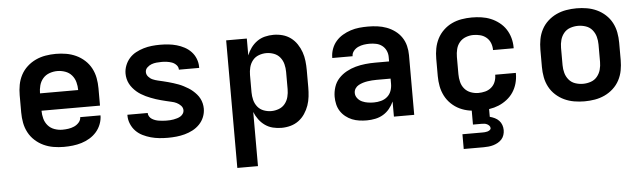

<svg xmlns="http://www.w3.org/2000/svg" viewBox="-47 -705 3695 1102"><g transform="rotate(-5 1800.0 -154.0)"><path d="M300 8Q270 8 240.5 3Q211 -2 184 -14.5Q157 -27 134.5 -47.5Q112 -68 98 -94.5Q84 -121 78.5 -150.5Q73 -180 73 -210V-310Q73 -340 78.5 -369.5Q84 -399 98 -425.5Q112 -452 134.5 -472.5Q157 -493 184 -505.5Q211 -518 240.5 -523Q270 -528 300 -528Q330 -528 359.5 -523Q389 -518 416 -505.5Q443 -493 465.5 -472.5Q488 -452 502 -425.5Q516 -399 521.5 -369.5Q527 -340 527 -310V-210H190Q190 -187 196 -164.5Q202 -142 217 -124.5Q232 -107 254.5 -99Q277 -91 300 -91Q317 -91 334.5 -93.5Q352 -96 368 -103Q384 -110 396 -123.5Q408 -137 408 -154H525Q525 -129 515.5 -104Q506 -79 489 -59.5Q472 -40 449.5 -26.5Q427 -13 402.5 -5.5Q378 2 352 5Q326 8 300 8ZM190 -310H410Q410 -333 404 -355.5Q398 -378 383 -395.5Q368 -413 345.5 -421Q323 -429 300 -429Q277 -429 254.5 -421Q232 -413 217 -395.5Q202 -378 196 -355.5Q190 -333 190 -310Z M899 8Q874 8 849.5 5.5Q825 3 801.5 -3.5Q778 -10 755.5 -21Q733 -32 716 -49.5Q699 -67 689 -90.5Q679 -114 679 -138V-144H796V-143Q796 -133 802 -123.5Q808 -114 817 -108.5Q826 -103 836 -99.5Q846 -96 856.5 -94.5Q867 -93 877.5 -92Q888 -91 899 -91Q910 -91 920.5 -91.5Q931 -92 941 -94Q951 -96 961.5 -99Q972 -102 981 -107.5Q990 -113 996 -122Q1002 -131 1002 -141Q1002 -157 991 -168.5Q980 -180 966.5 -186.5Q953 -193 938 -196Q923 -199 908 -203Q893 -207 878.5 -210.5Q864 -214 849.5 -219Q835 -224 820.5 -229.5Q806 -235 792.5 -241.5Q779 -248 766 -256Q753 -264 741.5 -274Q730 -284 720 -296Q710 -308 703 -321.5Q696 -335 692.5 -350Q689 -365 689 -380Q689 -404 698 -427Q707 -450 723 -468Q739 -486 760.5 -497.5Q782 -509 805.5 -516Q829 -523 853 -525.5Q877 -528 901 -528Q925 -528 949 -525.5Q973 -523 996 -516.5Q1019 -510 1040.5 -498.5Q1062 -487 1078.5 -469.5Q1095 -452 1104 -429Q1113 -406 1113 -382V-376H996V-377Q996 -392 985 -403.5Q974 -415 960 -420Q946 -425 931 -427Q916 -429 901 -429Q886 -429 871 -427.5Q856 -426 842.5 -421Q829 -416 817.5 -405Q806 -394 806 -379Q806 -364 816.5 -352Q827 -340 841 -334Q855 -328 870 -324.5Q885 -321 900 -317.5Q915 -314 929.5 -310Q944 -306 958.5 -301.5Q973 -297 987.5 -291.5Q1002 -286 1015.5 -279Q1029 -272 1042 -264Q1055 -256 1066.5 -246Q1078 -236 1088 -224.5Q1098 -213 1105 -199.5Q1112 -186 1115.5 -171Q1119 -156 1119 -141Q1119 -116 1109.5 -92.5Q1100 -69 1082.5 -51Q1065 -33 1043 -21.5Q1021 -10 997 -3.5Q973 3 948.5 5.5Q924 8 899 8Z M1281 215V-520H1400V-423Q1409 -446 1424 -466.5Q1439 -487 1459.5 -501.5Q1480 -516 1504.5 -522Q1529 -528 1554 -528Q1581 -528 1606.5 -521Q1632 -514 1653 -498.5Q1674 -483 1689 -460.5Q1704 -438 1712.5 -413.5Q1721 -389 1724 -362.5Q1727 -336 1727 -310V-210Q1727 -184 1724 -157.5Q1721 -131 1712.5 -106.5Q1704 -82 1689 -59.5Q1674 -37 1653 -21.5Q1632 -6 1606.5 1Q1581 8 1554 8Q1529 8 1504.5 2Q1480 -4 1459.5 -18.5Q1439 -33 1424 -53.5Q1409 -74 1400 -97V215ZM1504 -93Q1526 -93 1547.5 -101Q1569 -109 1583 -126.5Q1597 -144 1602.5 -166Q1608 -188 1608 -210V-310Q1608 -332 1602.5 -354Q1597 -376 1583 -393.5Q1569 -411 1547.5 -419Q1526 -427 1504 -427Q1482 -427 1460.5 -419Q1439 -411 1425 -393.5Q1411 -376 1405.5 -354Q1400 -332 1400 -310V-210Q1400 -188 1405.5 -166Q1411 -144 1425 -126.5Q1439 -109 1460.5 -101Q1482 -93 1504 -93Z M2046 8Q2024 8 2002.5 5Q1981 2 1961 -6Q1941 -14 1923.5 -28Q1906 -42 1894.5 -60Q1883 -78 1878 -99.5Q1873 -121 1873 -143Q1873 -171 1882 -199Q1891 -227 1910.5 -248Q1930 -269 1955.5 -283Q1981 -297 2008.5 -304.5Q2036 -312 2064.5 -315Q2093 -318 2122 -318H2202V-344Q2202 -363 2194 -380.5Q2186 -398 2171 -409.5Q2156 -421 2137 -425Q2118 -429 2099 -429Q2082 -429 2065.5 -426.5Q2049 -424 2033.5 -417Q2018 -410 2007 -396.5Q1996 -383 1996 -367V-366H1879V-369Q1879 -394 1888 -418.5Q1897 -443 1913.5 -462Q1930 -481 1952 -494Q1974 -507 1998.5 -515Q2023 -523 2048 -525.5Q2073 -528 2099 -528Q2126 -528 2153 -524.5Q2180 -521 2205.5 -511.5Q2231 -502 2253.5 -485.5Q2276 -469 2291 -446.5Q2306 -424 2312.5 -397.5Q2319 -371 2319 -344V0H2202V-87Q2192 -65 2176.5 -46Q2161 -27 2140 -14.5Q2119 -2 2094.5 3Q2070 8 2046 8ZM2095 -91Q2116 -91 2136.5 -96.5Q2157 -102 2172.5 -115.5Q2188 -129 2195 -148.5Q2202 -168 2202 -189V-219H2122Q2108 -219 2094.5 -218Q2081 -217 2068 -215Q2055 -213 2042 -209Q2029 -205 2017 -198.5Q2005 -192 1997.5 -180.5Q1990 -169 1990 -155Q1990 -138 2001 -124Q2012 -110 2028 -103Q2044 -96 2061 -93.5Q2078 -91 2095 -91Z M2697 8Q2667 8 2637.5 3Q2608 -2 2581.5 -14.5Q2555 -27 2533 -48Q2511 -69 2497.5 -95.5Q2484 -122 2478.5 -151Q2473 -180 2473 -210V-310Q2473 -340 2478.5 -369Q2484 -398 2497.5 -424.5Q2511 -451 2533 -472Q2555 -493 2581.5 -505.5Q2608 -518 2637.5 -523Q2667 -528 2697 -528Q2725 -528 2752.5 -524Q2780 -520 2805.5 -509.5Q2831 -499 2853.5 -481.5Q2876 -464 2891 -441Q2906 -418 2913.5 -391Q2921 -364 2921 -336V-331H2802V-333Q2802 -353 2794.5 -372Q2787 -391 2771.5 -404Q2756 -417 2736.5 -422Q2717 -427 2697 -427Q2675 -427 2653.5 -419Q2632 -411 2617.5 -394Q2603 -377 2597.5 -354.5Q2592 -332 2592 -310V-210Q2592 -188 2597.5 -165.5Q2603 -143 2617.5 -126Q2632 -109 2653.5 -101Q2675 -93 2697 -93Q2717 -93 2736.5 -98Q2756 -103 2771.5 -116Q2787 -129 2794.5 -148Q2802 -167 2802 -187V-189H2921V-184Q2921 -156 2913.5 -129Q2906 -102 2891 -79Q2876 -56 2853.5 -38.5Q2831 -21 2805.5 -10.5Q2780 0 2752.5 4Q2725 8 2697 8ZM2585 220V135H2700Q2707 135 2714.5 134.5Q2722 134 2729 132Q2736 130 2742.5 125.5Q2749 121 2749 114Q2749 106 2743.5 100Q2738 94 2731 90.5Q2724 87 2716 86Q2708 85 2700 85H2650V-93H2750V49Q2765 53 2778.5 59.5Q2792 66 2802.5 77Q2813 88 2818 102.5Q2823 117 2823 132Q2823 146 2818.5 160Q2814 174 2804.5 184.5Q2795 195 2782.5 202Q2770 209 2756.5 213Q2743 217 2728.5 218.5Q2714 220 2700 220Z M3300 8Q3270 8 3240.5 3Q3211 -2 3184 -14.5Q3157 -27 3134.5 -47.5Q3112 -68 3098 -94.5Q3084 -121 3078.5 -150.5Q3073 -180 3073 -210V-310Q3073 -340 3078.5 -369.5Q3084 -399 3098 -425.5Q3112 -452 3134.5 -472.5Q3157 -493 3184 -505.5Q3211 -518 3240.5 -523Q3270 -528 3300 -528Q3330 -528 3359.5 -523Q3389 -518 3416 -505.5Q3443 -493 3465.5 -472.5Q3488 -452 3502 -425.5Q3516 -399 3521.5 -369.5Q3527 -340 3527 -310V-210Q3527 -180 3521.5 -150.5Q3516 -121 3502 -94.5Q3488 -68 3465.5 -47.5Q3443 -27 3416 -14.5Q3389 -2 3359.5 3Q3330 8 3300 8ZM3300 -93Q3323 -93 3345 -100.5Q3367 -108 3381.5 -125.5Q3396 -143 3402 -165Q3408 -187 3408 -210V-310Q3408 -333 3402 -355Q3396 -377 3381.5 -394.5Q3367 -412 3345 -419.5Q3323 -427 3300 -427Q3277 -427 3255 -419.5Q3233 -412 3218.5 -394.5Q3204 -377 3198 -355Q3192 -333 3192 -310V-210Q3192 -187 3198 -165Q3204 -143 3218.5 -125.5Q3233 -108 3255 -100.5Q3277 -93 3300 -93Z"/></g></svg>

Font: Iosevka Extended
Style: Bold
Weight: 700
Width: 7
Monospace: yes
Designer: Belleve Invis
Foundry: Belleve Invis
Version: Version 32.5.0; ttfautohint (v1.8.4)